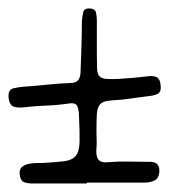

<svg xmlns="http://www.w3.org/2000/svg" viewBox="-20 -430 402 450"><path d="M264.6 -196.3Q243.2 -195.3 231 -193.4Q218.8 -191.4 213.4 -184.1Q208 -176.8 207 -162.6Q206.1 -148.4 206.1 -122.1Q206.1 -112.3 206.5 -103Q207 -93.8 206.1 -83Q204.1 -64.5 210.4 -56.2Q216.8 -47.9 233.4 -49.8Q255.9 -51.8 276.9 -51.3Q297.9 -50.8 320.3 -50.8Q326.2 -50.8 332 -50.8Q337.9 -50.8 342.8 -48.8Q347.7 -46.9 350.6 -42.5Q353.5 -38.1 353.5 -28.3Q352.5 -11.7 341.8 -6.8Q331.1 -2 319.3 -2H183.6V0H54.7Q44.9 0 36.6 -2.9Q28.3 -5.9 26.4 -19.5Q24.4 -34.2 33.2 -40Q42 -45.9 53.7 -46.9Q59.6 -47.9 65.9 -47.9Q72.3 -47.9 78.1 -47.9Q112.3 -49.8 130.9 -52.2Q149.4 -54.7 157.7 -64.9Q166 -75.2 166.5 -97.7Q167 -120.1 165 -161.1Q164.1 -177.7 159.7 -183.6Q155.3 -189.5 141.6 -187.5Q116.2 -183.6 89.8 -182.6Q63.5 -181.6 38.1 -178.7Q24.4 -176.8 13.2 -179.7Q2 -182.6 0 -202.1Q-1 -219.7 10.3 -222.7Q21.5 -225.6 33.2 -226.6Q61.5 -228.5 88.9 -231.4Q116.2 -234.4 144.5 -235.4Q158.2 -235.4 163.6 -242.7Q168.9 -250 168.9 -263.7Q169.9 -293 170.9 -322.3Q171.9 -351.6 171.9 -380.9Q172.9 -392.6 175.3 -401.9Q177.7 -411.1 191.4 -410.2Q203.1 -409.2 205.1 -400.4Q207 -391.6 207 -381.8V-303.7Q207 -281.2 207.5 -269Q208 -256.8 212.9 -251.5Q217.8 -246.1 228.5 -245.1Q239.3 -244.1 258.8 -245.1Q275.4 -246.1 292 -247.6Q308.6 -249 325.2 -251Q335.9 -252.9 345.2 -250Q354.5 -247.1 356.4 -231.4Q358.4 -214.8 350.1 -210.4Q341.8 -206.1 331.1 -205.1Q314.5 -203.1 297.9 -200.7Q281.2 -198.2 264.6 -196.3Z"/></svg>

Font: Scriphy
Style: Regular
Weight: 400
Designer: Ala M. Lockhart
Foundry: Ala M. Lockhart
Version: Version 1.0 2021